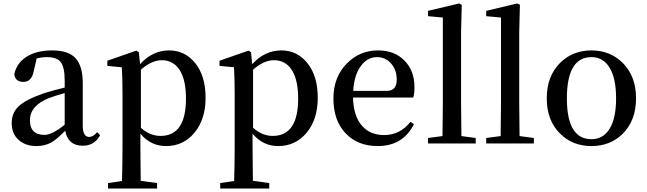

<svg xmlns="http://www.w3.org/2000/svg" viewBox="-20 -834 3763 1116"><path d="M356 -293Q301 -278 265 -264Q154 -220 154 -135Q154 -50 239 -50Q283 -50 356 -109ZM562 -48Q529 13 461 13Q375 13 359 -74Q311 -25 280 -7Q241 15 192 15Q129 15 89 -20Q48 -56 48 -119Q48 -177 87 -215Q130 -256 236 -292L249 -296L263 -300L293 -309Q328 -318 356 -325V-366Q356 -445 332 -474Q310 -502 252 -502Q222 -502 193 -494L176 -420Q164 -358 116 -358Q69 -358 63 -402Q76 -467 134 -504Q192 -541 284 -541Q376 -541 418 -497Q461 -452 461 -350V-104Q461 -38 499 -38Q521 -38 545 -66Z M799 -91Q852 -44 913 -44Q1061 -44 1061 -261Q1061 -371 1023 -429Q986 -484 921 -484Q861 -484 799 -429ZM794 -461Q867 -541 963 -541Q1055 -541 1114 -468Q1175 -393 1175 -266Q1175 -139 1109 -61Q1045 15 945 15Q856 15 796 -57V23Q796 83 798 217L893 230V262H608V230L689 218Q692 119 692 24V-295Q692 -382 688 -443L604 -451V-481L773 -540L787 -530Z M1451 -91Q1504 -44 1565 -44Q1713 -44 1713 -261Q1713 -371 1675 -429Q1638 -484 1573 -484Q1513 -484 1451 -429ZM1446 -461Q1519 -541 1615 -541Q1707 -541 1766 -468Q1827 -393 1827 -266Q1827 -139 1761 -61Q1697 15 1597 15Q1508 15 1448 -57V23Q1448 83 1450 217L1545 230V262H1260V230L1341 218Q1344 119 1344 24V-295Q1344 -382 1340 -443L1256 -451V-481L1425 -540L1439 -530Z M2229 -306Q2286 -306 2286 -371Q2286 -427 2254 -464Q2221 -502 2171 -502Q2118 -502 2081 -455Q2039 -403 2033 -306ZM2032 -267Q2034 -159 2085 -102Q2132 -49 2213 -49Q2305 -49 2366 -126L2386 -112Q2322 15 2176 15Q2060 15 1990 -58Q1918 -132 1918 -262Q1918 -387 1997 -466Q2071 -541 2178 -541Q2273 -541 2331 -482Q2389 -423 2389 -328Q2389 -289 2382 -267Z M2745 -32V0H2468V-32L2552 -43Q2554 -167 2554 -232V-732L2468 -740V-771L2649 -814L2664 -806L2660 -649V-232Q2660 -167 2662 -43Z M3083 -32V0H2806V-32L2890 -43Q2892 -167 2892 -232V-732L2806 -740V-771L2987 -814L3002 -806L2998 -649V-232Q2998 -167 3000 -43Z M3236 -57Q3158 -133 3158 -263Q3158 -392 3237 -470Q3310 -541 3418 -541Q3525 -541 3598 -470Q3677 -392 3677 -263Q3677 -133 3599 -56Q3527 15 3418 15Q3308 15 3236 -57ZM3523 -85Q3561 -146 3561 -262Q3561 -379 3523 -441Q3486 -502 3418 -502Q3275 -502 3275 -262Q3275 -25 3418 -25Q3486 -25 3523 -85Z"/></svg>

Font: `n[OS CN SemiBold
Style: <[WOS[P|ûg*[NI>           
Weight: 600
Designer: Ryoko NISHIZUKA ¬âXZm¬º[P (kana & ideographs); Frank Grie√ühammer (Latin, Greek & Cyrillic); Wenlong ZHANG _ e¬á¬ü¬ô (b
Foundry: Adobe Systems Incorporated
Version: Version 1.00 April 7, 2017, initial release